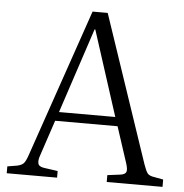

<svg xmlns="http://www.w3.org/2000/svg" viewBox="-51 -760 776 809"><g transform="rotate(5 336.5 -355.0)"><path d="M7 0V-29L49 -36Q67 -40 75.5 -49Q84 -58 94 -88L308 -710H372L582 -88Q591 -62 598.5 -51.5Q606 -41 628 -38L666 -31V0H430V-29L485 -36Q505 -39 509 -49.5Q513 -60 505 -85L455 -238H191L141 -88Q133 -66 136.5 -52.5Q140 -39 163 -36L220 -28V0ZM204 -276H442L326 -636H323Z"/></g></svg>

Font: Literata 36pt Light
Style: Regular
Weight: 300
Designer: Latin by Veronika Burian and Jose Scaglione. Greek by Irene Vlachou. Cyrillic by Vera Evstafieva.
Foundry: TypeTogether
Version: Version 3.002